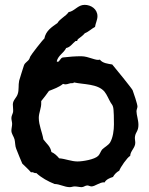

<svg xmlns="http://www.w3.org/2000/svg" viewBox="-20 -743 614 792"><path d="M551 -228C551 -248 543 -269 543 -284C543 -291 547 -297 547 -304C547 -313 531 -361 527 -371C524 -378 455 -463 443 -477C426 -480 403 -482 392 -497C376 -491 346 -511 315 -511C290 -511 265 -509 240 -506C229 -505 226 -488 218 -488C217 -488 215 -489 214 -490C220 -515 243 -524 253 -545C270 -548 279 -564 292 -574H298L301 -581C311 -589 322 -596 330 -606C346 -612 358 -625 372 -632C374 -647 382 -661 382 -676C382 -706 355 -723 329 -723C301 -723 288 -697 263 -693C251 -675 228 -667 217 -648C193 -631 169 -616 163 -584C156 -579 108 -517 105 -510C103 -507 103 -503 101 -500C96 -490 83 -485 79 -474C77 -469 61 -417 59 -410C55 -392 59 -372 53 -355C48 -339 33 -330 33 -312C33 -302 35 -291 34 -281C32 -272 27 -265 27 -256C27 -248 30 -240 30 -232C30 -223 27 -213 27 -204C27 -191 37 -180 40 -168C43 -156 42 -140 47 -129C50 -120 71 -70 72 -68C75 -65 99 -43 108 -32C117 -35 120 -28 128 -29H130C152 -9 178 5 205 16C226 16 246 29 268 29C275 29 281 26 288 26C298 26 308 29 317 29C325 29 332 22 340 22C346 22 352 26 357 26C372 26 390 9 409 9L411 10C418 -3 433 -9 446 -13C452 -24 461 -33 472 -39C476 -52 505 -94 517 -100C518 -121 538 -133 538 -154C538 -163 535 -172 537 -181C540 -199 551 -202 551 -228ZM450 -230C450 -206 446 -175 434 -155C426 -143 411 -136 401 -126C395 -118 392 -107 385 -100C370 -85 321 -77 300 -77C274 -77 250 -88 224 -90C215 -101 204 -111 192 -116C188 -140 172 -150 159 -168C154 -198 140 -226 140 -257C140 -278 151 -298 150 -319V-326C161 -340 172 -353 182 -368C202 -376 223 -383 240 -397C243 -396 247 -395 250 -395C260 -395 268 -401 278 -400H282L285 -403C325 -394 383 -398 411 -365C422 -351 428 -334 437 -319C440 -315 445 -308 446 -303C450 -294 450 -242 450 -230Z"/></svg>

Font: Margarine
Style: Regular
Weight: 400
Designer: Astigmatic (AOETI)
Foundry: Astigmatic (AOETI)
Version: Version 1.000